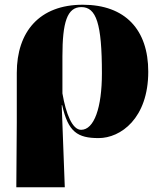

<svg xmlns="http://www.w3.org/2000/svg" viewBox="-20 -571 684 812"><path d="M49 221H254L241 -126H243C268 -13 308 13 397 13C490 13 607 -70 607 -268C607 -445 510 -551 330 -551C146 -551 51 -436 51 -263V-53ZM323 -22C286 -22 259 -89 244 -176V-333C244 -477 264 -541 324 -541C387 -541 411 -472 411 -261C411 -115 378 -22 323 -22Z"/></svg>

Font: Noto Serif Display Black
Style: Regular
Weight: 900
Designer: Monotype Design Team
Foundry: Monotype Imaging Inc.
Version: Version 2.009